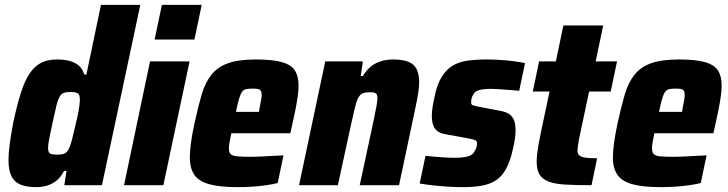

<svg xmlns="http://www.w3.org/2000/svg" viewBox="-20 -763 3000 791"><path d="M131 8Q91 8 65.5 -2Q40 -12 27.5 -36.5Q15 -61 15 -104Q15 -131 20 -169Q25 -207 34 -255Q50 -331 66.5 -382Q83 -433 103.5 -462.5Q124 -492 151 -505Q178 -518 214 -518Q244 -518 266.5 -512Q289 -506 304.5 -493Q320 -480 327 -456H336L396 -743H558L400 0H245L254 -59H244Q230 -32 211 -17.5Q192 -3 171.5 2.5Q151 8 131 8ZM217 -126Q231 -126 240.5 -128.5Q250 -131 256.5 -138.5Q263 -146 268 -160Q272 -170 277 -189.5Q282 -209 287.5 -233Q293 -257 298.5 -280.5Q304 -304 306.5 -323.5Q309 -343 309 -353Q309 -372 301 -378Q293 -384 271 -384Q255 -384 244.5 -381Q234 -378 226.5 -366Q219 -354 212.5 -328Q206 -302 196 -255Q187 -214 182.5 -190Q178 -166 178 -153Q178 -141 182 -135Q186 -129 195 -127.5Q204 -126 217 -126Z M617 -600 647 -743H811L781 -600ZM491 0 598 -510H761L653 0Z M960 8Q884 8 840.5 -4.5Q797 -17 779.5 -44.5Q762 -72 762 -113Q762 -141 767 -176.5Q772 -212 781 -254Q796 -323 810.5 -372.5Q825 -422 850.5 -454.5Q876 -487 919.5 -502.5Q963 -518 1034 -518Q1103 -518 1141.5 -507Q1180 -496 1195 -472.5Q1210 -449 1210 -410Q1210 -391 1206.5 -366Q1203 -341 1197.5 -313Q1192 -285 1185 -254L1176 -214H933Q929 -196 926 -179.5Q923 -163 923 -153Q923 -136 930 -128.5Q937 -121 956.5 -119Q976 -117 1013 -117Q1028 -117 1050.5 -118Q1073 -119 1099 -120.5Q1125 -122 1148 -123L1124 -9Q1105 -4 1077.5 0Q1050 4 1019.5 6Q989 8 960 8ZM952 -302H1047L1049 -316Q1053 -337 1055.5 -350Q1058 -363 1058 -372Q1058 -384 1054 -389.5Q1050 -395 1041.5 -396.5Q1033 -398 1020 -398Q1003 -398 993 -395.5Q983 -393 976.5 -383.5Q970 -374 964.5 -355Q959 -336 952 -302Z M1212 0 1320 -510H1475L1466 -450H1475Q1492 -478 1512.5 -492.5Q1533 -507 1555.5 -512.5Q1578 -518 1599 -518Q1640 -518 1663.5 -508Q1687 -498 1697 -477Q1707 -456 1707 -424Q1707 -405 1702.5 -377Q1698 -349 1691 -317L1624 0H1462L1520 -270Q1527 -303 1531 -325.5Q1535 -348 1535 -358Q1535 -370 1531.5 -375Q1528 -380 1521 -381.5Q1514 -383 1502 -383Q1485 -383 1474.5 -378.5Q1464 -374 1456.5 -361Q1449 -348 1443 -323Q1437 -298 1428 -258L1372 0Z M1888 8Q1859 8 1826 6Q1793 4 1762.5 0.5Q1732 -3 1709 -7L1733 -121Q1748 -119 1763.5 -118Q1779 -117 1795 -115.5Q1811 -114 1825.5 -113.5Q1840 -113 1852 -113Q1876 -113 1892.5 -115.5Q1909 -118 1919.5 -123.5Q1930 -129 1935 -140Q1940 -147 1942.5 -154.5Q1945 -162 1945 -173Q1945 -182 1937.5 -185.5Q1930 -189 1908 -193L1815 -210Q1785 -215 1772 -233Q1759 -251 1759 -286Q1759 -303 1762.5 -324.5Q1766 -346 1771 -367Q1781 -416 1799.5 -446Q1818 -476 1844 -492Q1870 -508 1905.5 -513Q1941 -518 1984 -518Q2013 -518 2042.5 -516Q2072 -514 2099 -510.5Q2126 -507 2143 -503L2119 -389Q2098 -391 2077 -392.5Q2056 -394 2037.5 -395.5Q2019 -397 2006 -397Q1985 -397 1969.5 -395Q1954 -393 1944 -388Q1934 -383 1929 -372Q1925 -366 1923 -358.5Q1921 -351 1921 -341Q1921 -332 1927.5 -329.5Q1934 -327 1953 -323L2033 -308Q2053 -305 2069 -298Q2085 -291 2094.5 -274.5Q2104 -258 2104 -224Q2104 -211 2101.5 -192.5Q2099 -174 2094 -153Q2083 -101 2065.5 -68.5Q2048 -36 2023 -20Q1998 -4 1964.5 2Q1931 8 1888 8Z M2417 0Q2353 0 2309.5 -2.5Q2266 -5 2240 -15Q2214 -25 2202.5 -44.5Q2191 -64 2191 -97Q2191 -112 2193 -129Q2195 -146 2198.5 -166.5Q2202 -187 2207 -211L2244 -386H2175L2201 -510H2270L2301 -658H2465L2434 -510H2522L2496 -386H2407L2365 -188Q2364 -179 2362.5 -170.5Q2361 -162 2360 -155Q2359 -148 2359 -143Q2359 -130 2366.5 -123Q2374 -116 2391.5 -113.5Q2409 -111 2440 -111Z M2703 8Q2627 8 2583.5 -4.5Q2540 -17 2522.5 -44.5Q2505 -72 2505 -113Q2505 -141 2510 -176.5Q2515 -212 2524 -254Q2539 -323 2553.5 -372.5Q2568 -422 2593.5 -454.5Q2619 -487 2662.5 -502.5Q2706 -518 2777 -518Q2846 -518 2884.5 -507Q2923 -496 2938 -472.5Q2953 -449 2953 -410Q2953 -391 2949.5 -366Q2946 -341 2940.5 -313Q2935 -285 2928 -254L2919 -214H2676Q2672 -196 2669 -179.5Q2666 -163 2666 -153Q2666 -136 2673 -128.5Q2680 -121 2699.5 -119Q2719 -117 2756 -117Q2771 -117 2793.5 -118Q2816 -119 2842 -120.5Q2868 -122 2891 -123L2867 -9Q2848 -4 2820.5 0Q2793 4 2762.5 6Q2732 8 2703 8ZM2695 -302H2790L2792 -316Q2796 -337 2798.5 -350Q2801 -363 2801 -372Q2801 -384 2797 -389.5Q2793 -395 2784.5 -396.5Q2776 -398 2763 -398Q2746 -398 2736 -395.5Q2726 -393 2719.5 -383.5Q2713 -374 2707.5 -355Q2702 -336 2695 -302Z"/></svg>

Font: Saira SemiCondensed ExtraBold
Style: Italic
Weight: 800
Width: 4
Italic angle: -12°
Designer: Hector Gatti with collaboration of the Omnibus-Type team
Foundry: Omnibus-Type
Version: Version 1.101